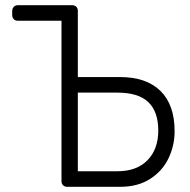

<svg xmlns="http://www.w3.org/2000/svg" viewBox="-20 -720 733 740"><path d="M239 0Q229 0 223 -6Q217 -12 217 -22V-640H49Q39 -640 33 -646Q27 -652 27 -662V-677Q27 -687 33 -693.5Q39 -700 49 -700H258Q268 -700 274 -694Q280 -688 280 -678V-423H443Q544 -423 598.5 -369.5Q653 -316 653 -214Q653 -160 630 -111Q607 -62 559.5 -31Q512 0 443 0ZM433 -60Q507 -60 548.5 -102.5Q590 -145 590 -217Q590 -290 551.5 -326.5Q513 -363 433 -363H280V-60Z"/></svg>

Font: Rubik AZ
Style: Regular
Weight: 300
Designer: Hubert and Fischer
Foundry: Hubert & Fischer
Version: Version 2.000